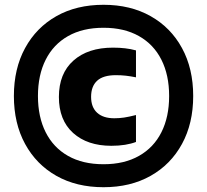

<svg xmlns="http://www.w3.org/2000/svg" viewBox="-20 -771 865 802"><path d="M412.5 11Q299.5 11 215.5 -36.5Q131.5 -84 84.8 -169.8Q38 -255.5 38 -370Q38 -484.5 84.8 -570.2Q131.5 -656 215.5 -703.5Q299.5 -751 412.5 -751Q525 -751 609.2 -703.5Q693.5 -656 740.2 -570.2Q787 -484.5 787 -370Q787 -255.5 740.2 -169.8Q693.5 -84 609.2 -36.5Q525 11 412.5 11ZM445 -162Q345 -162 285.5 -215.5Q226 -269 226 -366Q226 -464 286.8 -518Q347.5 -572 452 -572Q479.5 -572 503 -569.2Q526.5 -566.5 548 -560.5V-448Q525.5 -452.5 505.8 -454.8Q486 -457 464 -457Q411 -457 385.8 -433.8Q360.5 -410.5 360.5 -366.5Q360.5 -323 385.8 -300Q411 -277 457.5 -277Q478.5 -277 498.5 -280Q518.5 -283 548 -290.5V-178Q528.5 -170.5 502.2 -166.2Q476 -162 445 -162ZM412.5 -85Q499 -85 560.5 -119.8Q622 -154.5 654.2 -218.5Q686.5 -282.5 686.5 -370Q686.5 -457.5 654.2 -521.5Q622 -585.5 560.5 -620.2Q499 -655 412.5 -655Q325.5 -655 264.2 -620.2Q203 -585.5 170.8 -521.5Q138.5 -457.5 138.5 -370Q138.5 -282.5 170.8 -218.5Q203 -154.5 264.2 -119.8Q325.5 -85 412.5 -85Z"/></svg>

Font: Encode Sans SC Condensed Thin ExtraBold
Style: Regular
Weight: 800
Version: Version 3.002